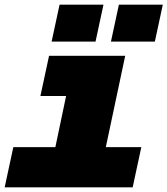

<svg xmlns="http://www.w3.org/2000/svg" viewBox="-23 -802 717 822"><path d="M34 -172H214L260 -391H150L187 -563H513L430 -172H582L545 0H-3ZM486 -782H674L640 -624H452ZM232 -782H420L386 -624H198Z"/></svg>

Font: Azeret Mono Black
Style: Italic
Weight: 900
Italic angle: -12°
Designer: Martin Vácha
Foundry: Displaay
Version: Version 1.000; Glyphs 3.0.3, build 3074